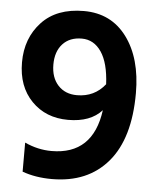

<svg xmlns="http://www.w3.org/2000/svg" viewBox="-50 -706 622 757"><g transform="rotate(5 261.0 -327.5)"><path d="M484 -358Q484 -179 404.5 -85.5Q325 8 183 8Q118 8 66 -11V-126Q118 -102 172 -102Q336 -102 360 -280Q315 -230 226.5 -230Q138 -230 82 -287.5Q26 -345 26 -440.5Q26 -536 85 -599.5Q144 -663 252 -663Q360 -663 422 -579.5Q484 -496 484 -358ZM253 -330Q322 -330 364 -383Q360 -467 330.5 -510.5Q301 -554 253 -554Q205 -554 177.5 -524Q150 -494 150 -442.5Q150 -391 178 -360.5Q206 -330 253 -330Z"/></g></svg>

Font: Hind Guntur SemiBold
Style: Regular
Weight: 600
Designer: Manushi Parikh, Hitesh Malaviya
Foundry: Indian Type Foundry
Version: Version 1.000;PS 1.0;hotconv 1.0.86;makeotf.lib2.5.63406; tt